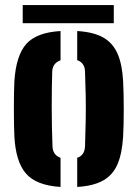

<svg xmlns="http://www.w3.org/2000/svg" viewBox="-20 -732 545 761"><path d="M37 -191Q36 -210 35.5 -239.2Q35 -268.5 35 -301.2Q35 -334 35.5 -363Q36 -392 37 -410Q43.5 -512 84.2 -557.8Q125 -603.5 220 -609V-493Q188 -481.5 187 -448Q185 -386.5 185 -309.2Q185 -232 188 -153Q189 -117.5 220 -106.5V9Q124 3 83.2 -43.8Q42.5 -90.5 37 -191ZM286 9V-106.5Q316 -116.5 317 -153Q319 -212 319.8 -258.5Q320.5 -305 319.8 -349.8Q319 -394.5 317 -448Q316 -483.5 286 -493.5V-609Q351.5 -605 389.8 -583Q428 -561 446.2 -518.5Q464.5 -476 468 -410Q469 -391 469.8 -361.5Q470.5 -332 470.5 -299.5Q470.5 -267 469.8 -238Q469 -209 468 -191Q464 -124 445.8 -81.2Q427.5 -38.5 389.2 -16.8Q351 5 286 9ZM70 -712H431V-640H70Z"/></svg>

Font: Big Shoulders Stencil Text Black
Style: Regular
Weight: 900
Designer: Patric King
Foundry: XO Type Co
Version: Version 1.000